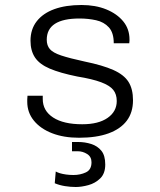

<svg xmlns="http://www.w3.org/2000/svg" viewBox="-20 -541 640 768"><path d="M296 10Q235 10 188.5 -8Q142 -26 115.5 -58.5Q89 -91 89 -134V-143Q89 -150 90 -158H151V-145Q151 -98 192.5 -71Q234 -44 309 -44Q374 -44 410.5 -69.5Q447 -95 447 -137Q447 -164 433 -181.5Q419 -199 384.5 -212Q350 -225 289 -235Q220 -249 179 -266.5Q138 -284 120 -311Q102 -338 102 -378Q102 -424 127 -456Q152 -488 197.5 -504.5Q243 -521 306 -521Q362 -521 405 -503.5Q448 -486 473 -455.5Q498 -425 498 -383V-378Q498 -374 497 -368H435Q435 -410 415.5 -431.5Q396 -453 364.5 -460Q333 -467 298 -467Q167 -467 167 -382Q167 -359 179.5 -344.5Q192 -330 225 -319Q258 -308 318 -295Q391 -280 433.5 -261Q476 -242 494 -213.5Q512 -185 512 -140Q512 -91 487 -58Q462 -25 414 -7.5Q366 10 296 10ZM283 207Q262 207 240 203.5Q218 200 199 192L203 145Q210 149 220 152Q230 155 244 157Q258 159 274 159Q301 159 323.5 148.5Q346 138 346 108Q346 86 328.5 75Q311 64 291 64H268V27H293Q320 27 345 35Q370 43 385.5 62Q401 81 401 117Q401 153 381 172.5Q361 192 333.5 199.5Q306 207 283 207Z"/></svg>

Font: Chivo Mono Medium ExtraLight
Style: Regular
Weight: 250
Monospace: yes
Version: Version 1.008